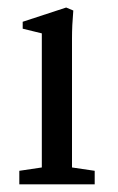

<svg xmlns="http://www.w3.org/2000/svg" viewBox="-20 -480 306 500"><path d="M30.3 0V-35.2L88.9 -43.9V-393.1L39.1 -405.3V-423.3L152.3 -460.4L170.9 -452.6Q167.5 -414.1 167.5 -379.9V-43.9L226.6 -35.2V0Z"/></svg>

Font: Elstob 8pt
Style: Regular
Weight: 400
Designer: Peter S. Baker
Version: Version 1.015